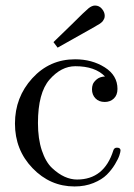

<svg xmlns="http://www.w3.org/2000/svg" viewBox="-20 -662 484 693"><path d="M173 -510Q200 -536 239 -574Q287 -622 299.5 -632Q312 -642 323 -642Q338 -642 348 -630Q358 -618 358 -605Q358 -599 356 -594.5Q354 -590 351.5 -586.5Q349 -583 344.5 -579.5Q340 -576 337.5 -574.5Q335 -573 329.5 -570Q324 -567 323 -566Q192 -492 188 -490ZM251 -448Q312 -448 358 -419Q404 -390 404 -341Q404 -319 391 -306.5Q378 -294 358 -294Q337 -294 324.5 -307Q312 -320 312 -340Q312 -349 315 -357.5Q318 -366 329 -375.5Q340 -385 359 -386Q323 -423 252 -423Q201 -423 159 -375Q117 -327 117 -218Q117 -161 131 -119Q145 -77 168 -55.5Q191 -34 213.5 -24Q236 -14 258 -14Q356 -14 389 -119Q392 -129 402 -129Q415 -129 415 -119Q415 -114 411 -101.5Q407 -89 395 -69Q383 -49 365.5 -31.5Q348 -14 317.5 -1.5Q287 11 249 11Q161 11 97.5 -55Q34 -121 34 -216Q34 -311 96.5 -379.5Q159 -448 251 -448Z"/></svg>

Font: CMU Serif
Style: Roman
Weight: 500
Version: Version 0.7.0